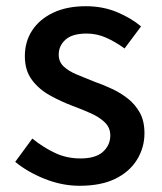

<svg xmlns="http://www.w3.org/2000/svg" viewBox="-20 -584 520 618"><path d="M236 14Q180 14 124.5 -8Q69 -30 29 -63L84 -138Q120 -109 157.5 -91.5Q195 -74 239 -74Q288 -74 311.5 -95.5Q335 -117 335 -148Q335 -173 317.5 -190Q300 -207 272 -219.5Q244 -232 214 -243Q177 -257 141.5 -276.5Q106 -296 83 -326.5Q60 -357 60 -403Q60 -450 83.5 -486Q107 -522 151 -543Q195 -564 256 -564Q311 -564 356.5 -545Q402 -526 434 -499L381 -428Q352 -449 322 -462.5Q292 -476 259 -476Q213 -476 191 -456.5Q169 -437 169 -408Q169 -385 185 -370Q201 -355 227.5 -344Q254 -333 284 -321Q313 -311 341.5 -297.5Q370 -284 393 -265.5Q416 -247 430.5 -220.5Q445 -194 445 -155Q445 -109 421 -70Q397 -31 351 -8.5Q305 14 236 14Z"/></svg>

Font: Noto Sans HK Thin Medium
Style: Regular
Weight: 500
Version: Version 2.004-H2;hotconv 1.0.118;makeotfexe 2.5.65603